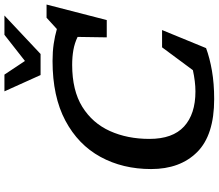

<svg xmlns="http://www.w3.org/2000/svg" viewBox="-80 -895 986 866"><g transform="rotate(-90 413.0 -462.0)"><path d="M629 -25.5Q584.5 -9 526.8 1Q469 11 399 11Q236.5 11 160 -65.8Q83.5 -142.5 83.5 -273.5Q83.5 -401.5 138.5 -502Q193.5 -602.5 302 -660.2Q410.5 -718 571 -718Q612.5 -718 648.2 -712.8Q684 -707.5 715 -698.5L766 -745H825.5L755.5 -473.5H677.5L679.5 -605Q651.5 -618.5 620.5 -624Q589.5 -629.5 553.5 -629.5Q438 -629.5 364.2 -583.8Q290.5 -538 255 -459.2Q219.5 -380.5 219.5 -281Q219.5 -176 275.5 -124.8Q331.5 -73.5 433.5 -73.5Q456 -73.5 480.2 -76.5Q504.5 -79.5 529.5 -85L632.5 -224H710.5ZM776 -935 602.5 -772H507.5L434 -935H509.5L571 -842.5L689 -935Z"/></g></svg>

Font: Newsreader 6pt Medium
Style: Italic
Weight: 500
Italic angle: -17°
Designer: Hugues Gentile
Foundry: Production Type
Version: Version 1.003; ttfautohint (v1.8.3)